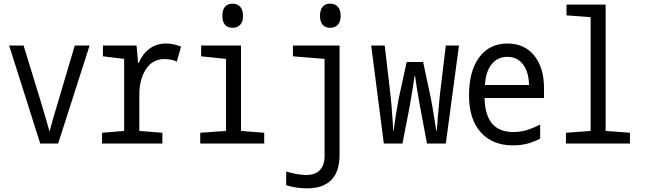

<svg xmlns="http://www.w3.org/2000/svg" viewBox="-20 -785 3540 1050"><path d="M30 -536H109L205 -223Q238 -113 250 -69H252Q263 -113 296 -223L389 -536H470L298 0H200Z M538 -59 659 -69V-463L543 -477V-536H727L735 -441H739Q760 -491 798 -519Q836 -547 889 -547Q929 -547 970 -530L947 -448Q920 -462 878 -462Q815 -462 778.5 -407Q742 -352 742 -267V-69L868 -59V0H538Z M1196 -698Q1196 -732 1211 -748.5Q1226 -765 1252 -765Q1278 -765 1293.5 -748Q1309 -731 1309 -698Q1309 -666 1293.5 -649.5Q1278 -633 1252 -633Q1225 -633 1210.5 -649.5Q1196 -666 1196 -698ZM1075 -59 1216 -69V-463L1080 -477V-536H1298V-69L1425 -59V0H1075Z M1730 -698Q1730 -732 1745 -748.5Q1760 -765 1786 -765Q1812 -765 1827.5 -748Q1843 -731 1843 -698Q1843 -666 1827.5 -649.5Q1812 -633 1786 -633Q1759 -633 1744.5 -649.5Q1730 -666 1730 -698ZM1545 228V153Q1570 161 1601 166.5Q1632 172 1655 172Q1703 172 1729 145.5Q1755 119 1755 68V-463L1582 -477V-536H1837V62Q1837 154 1791.5 199.5Q1746 245 1660 245Q1599 245 1545 228Z M2010 -536H2084L2116 -261Q2121 -221 2128 -114L2131 -69H2133Q2136 -100 2145 -157Q2154 -214 2160 -244L2204 -446H2294L2337 -244Q2345 -203 2362 -95Q2361 -102 2366 -69H2368Q2371 -88 2374 -143Q2377 -169 2379.5 -199.5Q2382 -230 2385 -261L2418 -536H2490L2418 0H2315L2277 -203Q2256 -319 2250 -369H2247Q2237 -295 2220 -201L2181 0H2079Z M2545 -264Q2545 -397 2601 -472Q2657 -547 2755 -547Q2849 -547 2902 -480.5Q2955 -414 2955 -304V-249H2630Q2632 -156 2671 -109.5Q2710 -63 2787 -63Q2825 -63 2859 -73Q2893 -83 2934 -104V-27Q2897 -8 2862 1Q2827 10 2785 10Q2673 10 2609 -61.5Q2545 -133 2545 -264ZM2873 -320Q2872 -390 2841 -432Q2810 -474 2754 -474Q2701 -474 2668.5 -433.5Q2636 -393 2632 -320Z M3075 -59 3210 -69V-691L3078 -701V-760H3292V-69L3425 -59V0H3075Z"/></svg>

Font: Noto Sans Mono UI Cond
Style: Regular
Weight: 400
Width: 3
Monospace: yes
Designer: Monotype Design team
Foundry: Monotype Imaging Inc.
Version: Version 1.000